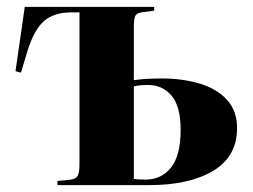

<svg xmlns="http://www.w3.org/2000/svg" viewBox="-20 -538 734 558"><path d="M147 0V-12L186 -16Q200 -18 205.5 -26.5Q211 -35 211 -62V-502H187Q136 -502 107 -476Q78 -450 59 -387L41 -327L25 -331L52 -518H428V-507L391 -502Q377 -500 373 -491.5Q369 -483 369 -458V-305Q382 -307 402 -308.5Q422 -310 449 -310Q512 -310 562 -294.5Q612 -279 640.5 -247Q669 -215 669 -166Q669 -83 599.5 -41.5Q530 0 414 0ZM403 -16Q449 -16 477 -51Q505 -86 505 -161Q505 -229 478.5 -260Q452 -291 411 -291Q398 -291 388 -290Q378 -289 369 -287V-18Q376 -17 384 -16.5Q392 -16 403 -16Z"/></svg>

Font: Literata 72pt
Style: Bold
Weight: 700
Designer: Latin by Veronika Burian and Jose Scaglione. Greek by Irene Vlachou. Cyrillic by Vera Evstafieva.
Foundry: TypeTogether
Version: Version 3.002